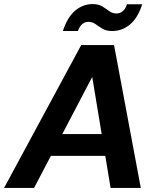

<svg xmlns="http://www.w3.org/2000/svg" viewBox="-43 -921 775 941"><path d="M-23 0 355 -700H516L647 0H499L409 -544L124 0ZM107 -157 162 -264H537L554 -157ZM265 -769Q288 -838 326 -869.5Q364 -901 411 -901Q440 -901 458.5 -889.5Q477 -878 492.5 -866.5Q508 -855 528 -855Q545 -855 558.5 -866Q572 -877 579 -900H654Q632 -832 593.5 -800.5Q555 -769 507 -769Q478 -769 459.5 -780Q441 -791 425.5 -802.5Q410 -814 390 -814Q373 -814 360 -803Q347 -792 339 -769Z"/></svg>

Font: DM Sans 24pt ExtraBold
Style: Italic
Weight: 800
Italic angle: -10°
Designer: Colophon Foundry, Jonny Pinhorn
Foundry: Colophon Foundry
Version: Version 4.004;gftools[0.9.30]